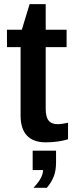

<svg xmlns="http://www.w3.org/2000/svg" viewBox="-20 -670 354 915"><path d="M304.2 -6.3Q256.3 8.3 197.3 8.3Q139.2 8.3 108.6 -23.7Q78.1 -55.7 78.1 -120.1V-445.3H13.2V-528.3H84L121.1 -650.4H197.8V-528.3H297.4V-445.3H197.8V-150.9Q197.8 -112.8 211.7 -95.5Q225.6 -78.1 256.3 -78.1Q272 -78.1 304.2 -85ZM247.1 104Q247.1 142.1 236.6 169.9Q226.1 197.8 203.1 225.1H139.2Q162.1 201.2 173.6 180.2Q185.1 159.2 185.1 140.6H135.7V47.9H247.1Z"/></svg>

Font: Arimo SemiBold
Style: Regular
Weight: 600
Designer: Steve Matteson
Foundry: Monotype Imaging Inc.
Version: Version 1.33